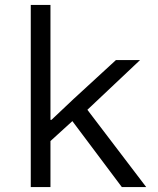

<svg xmlns="http://www.w3.org/2000/svg" viewBox="-20 -760 640 780"><path d="M105 0H185V-187L274 -268L475 0H574L335 -314L549 -516H451L279 -358L189 -273H185V-740H105Z"/></svg>

Font: IBM Plex Mono
Style: Regular
Weight: 400
Monospace: yes
Designer: Mike Abbink, Paul van der Laan, Pieter van Rosmalen
Foundry: Bold Monday
Version: Version 2.004